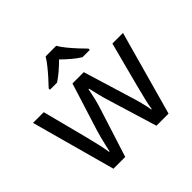

<svg xmlns="http://www.w3.org/2000/svg" viewBox="-184 -960 1153 1153"><g transform="rotate(-45 393.0 -383.5)"><path d="M431 -303Q418 -344 408.5 -383.5Q399 -423 394 -445H390Q386 -423 377 -383.5Q368 -344 354 -302L258 -1H158L11 -537H102L176 -251Q187 -208 197 -164Q207 -120 211 -91H215Q219 -108 224.5 -133Q230 -158 237 -185.5Q244 -213 251 -235L346 -537H442L534 -235Q545 -201 555.5 -161Q566 -121 570 -92H574Q577 -117 587.5 -161Q598 -205 610 -251L685 -537H775L626 -1H523ZM437 -766Q449 -744 471.5 -716.5Q494 -689 518.5 -662.5Q543 -636 562 -617V-606H500Q474 -622 446 -645.5Q418 -669 391 -696Q364 -669 337 -646Q310 -623 284 -606H224V-617Q243 -637 266.5 -663Q290 -689 312 -716.5Q334 -744 347 -766Z"/></g></svg>

Font: Noto Sans Masaram Gondi
Style: Regular
Weight: 400
Designer: Ek Type & Mukund Gokhale
Foundry: Ek Type
Version: Version 1.004; ttfautohint (v1.8.4.7-5d5b)